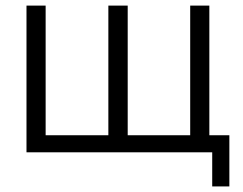

<svg xmlns="http://www.w3.org/2000/svg" viewBox="-20 -541 863 682"><path d="M733.8 121.2V0H74.1V-521.1H142.1V-60.6H364.9V-521.1H433.6V-60.6H655.6V-521.1H723.6V-60.6H794.7V121.2Z"/></svg>

Font: Raleway Thin
Style: Regular
Weight: 100
Designer: Matt McInerney, Pablo Impallari, Rodrigo Fuenzalida
Foundry: Matt McInerney, Pablo Impallari, Rodrigo Fuenzalida
Version: Version 4.026